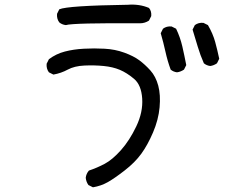

<svg xmlns="http://www.w3.org/2000/svg" viewBox="-20 -755 1040 830"><path d="M381.8 54.7 362.3 44.9Q352.5 31.2 350.6 13.7Q352.5 -3.9 364.3 -17.6Q399.4 -29.3 432.6 -46.9Q465.8 -64.5 502.9 -106Q540 -147.5 569.3 -209Q598.6 -270.5 594.7 -329.1Q590.8 -387.7 559.6 -414.1Q528.3 -440.4 498 -453.1Q467.8 -465.8 428.2 -469.7Q388.7 -473.6 345.2 -471.7Q301.8 -469.7 272.9 -454.1Q244.1 -438.5 210.9 -432.6L191.4 -442.4Q179.7 -458 181.6 -479.5L191.4 -499Q222.7 -522.5 260.3 -532.2Q297.9 -542 342.3 -544.4Q386.7 -546.9 432.1 -544.4Q477.5 -542 517.6 -527.3Q557.6 -512.7 582 -494.6Q606.4 -476.6 629.9 -450.7Q653.3 -424.8 664.1 -384.8Q674.8 -344.7 669.9 -291Q665 -237.3 641.6 -182.6Q618.2 -127.9 590.8 -90.3Q563.5 -52.7 519.5 -18.6Q475.6 15.6 446.3 32.2Q417 48.8 381.8 54.7ZM745.1 -442.4Q729.5 -444.3 717.8 -454.1Q704.1 -491.2 695.3 -531.2Q686.5 -571.3 674.8 -611.3L684.6 -630.9Q700.2 -642.6 721.7 -640.6L741.2 -630.9Q758.8 -594.7 768.1 -554.7Q777.3 -514.6 785.2 -473.6L775.4 -454.1Q760.7 -444.3 745.1 -442.4ZM888.7 -469.7Q873 -471.7 861.3 -481.4Q845.7 -516.6 835 -552.7Q824.2 -588.9 812.5 -627L822.3 -646.5Q837.9 -658.2 859.4 -656.2L878.9 -646.5Q900.4 -609.4 910.2 -573.7Q919.9 -538.1 927.7 -501L918 -481.4Q904.3 -471.7 888.7 -469.7ZM264.6 -646.5Q248 -648.4 236.3 -658.2Q224.6 -673.8 226.6 -695.3L236.3 -714.8Q272.5 -730.5 532.2 -734.4Q583 -738.3 624 -720.7Q635.7 -707 633.8 -685.5L624 -666Q606.4 -654.3 585 -654.3Q295.9 -656.2 264.6 -646.5Z"/></svg>

Font: JasonHandwriting2
Style: Regular
Weight: 400
Version: Version 1.05.10